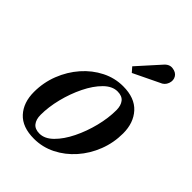

<svg xmlns="http://www.w3.org/2000/svg" viewBox="-204 -804 919 919"><g transform="rotate(45 255.0 -344.5)"><path d="M427 -606 298.5 -544 277.5 -568 375.5 -677Q395.5 -701.5 420.2 -698.2Q445 -695 455.5 -678.5Q467 -660 458.8 -637.2Q450.5 -614.5 427 -606ZM190 10Q111 10 71.2 -33.5Q31.5 -77 31.5 -148.5Q31.5 -212.5 54.2 -270.5Q77 -328.5 116.5 -373.5Q156 -418.5 207 -444.2Q258 -470 314.5 -470Q393 -470 433.5 -425.8Q474 -381.5 474 -310Q474 -246.5 451.5 -188.8Q429 -131 389.5 -86.2Q350 -41.5 298.8 -15.8Q247.5 10 190 10ZM191 -26Q226.5 -26 259.2 -58.5Q292 -91 317.5 -143Q343 -195 357.8 -254Q372.5 -313 372.5 -366Q372.5 -397 358.2 -415.2Q344 -433.5 313 -433.5Q277.5 -433.5 244.8 -401Q212 -368.5 186.5 -316.5Q161 -264.5 146.2 -205.5Q131.5 -146.5 131.5 -93.5Q131.5 -62.5 146 -44.2Q160.5 -26 191 -26Z"/></g></svg>

Font: Bodoni* 06pt Medium
Style: Italic
Weight: 500
Italic angle: -13°
Version: Version 2.3